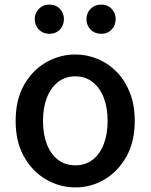

<svg xmlns="http://www.w3.org/2000/svg" viewBox="-20 -801 655 835"><path d="M308 14Q240 14 180.5 -20.5Q121 -55 84.5 -119.5Q48 -184 48 -275Q48 -367 84.5 -431.5Q121 -496 180.5 -530Q240 -564 308 -564Q358 -564 405 -544.5Q452 -525 488 -488Q524 -451 545 -397.5Q566 -344 566 -275Q566 -184 529.5 -119.5Q493 -55 434.5 -20.5Q376 14 308 14ZM308 -82Q351 -82 382.5 -106Q414 -130 431 -173.5Q448 -217 448 -275Q448 -333 431 -376.5Q414 -420 382.5 -444.5Q351 -469 308 -469Q264 -469 232.5 -444.5Q201 -420 184 -376.5Q167 -333 167 -275Q167 -217 184 -173.5Q201 -130 232.5 -106Q264 -82 308 -82ZM195 -654Q167 -654 149 -672.5Q131 -691 131 -718Q131 -744 149 -762.5Q167 -781 195 -781Q223 -781 240.5 -762.5Q258 -744 258 -718Q258 -691 240.5 -672.5Q223 -654 195 -654ZM420 -654Q392 -654 374 -672.5Q356 -691 356 -718Q356 -744 374 -762.5Q392 -781 420 -781Q448 -781 465.5 -762.5Q483 -744 483 -718Q483 -691 465.5 -672.5Q448 -654 420 -654Z"/></svg>

Font: Noto Sans KR Thin Medium
Style: Regular
Weight: 500
Version: Version 2.004-H2;hotconv 1.0.118;makeotfexe 2.5.65603